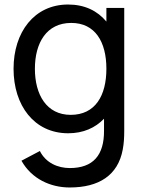

<svg xmlns="http://www.w3.org/2000/svg" viewBox="-20 -575 640 850"><path d="M451 -479.5C411.5 -527 355 -555 281.5 -555C131.5 -555 40 -432.5 40 -270.5C40 -108.5 131 15 282 15C348.5 15 402 -9 440.5 -49.5V2.5C441.5 112.5 392 169 289 169C236.5 169 183 146.5 156.5 93.5L75 136.5C120 217 203.5 255 288.5 255C417.5 255 502.5 201.5 523.5 86.5C528.5 60 530 33.5 530 3.5V-540H451ZM293 -66.5C186.5 -66.5 134.5 -155.5 134.5 -270.5C134.5 -384.5 185.5 -473.5 295.5 -473.5C401 -473.5 451 -390 451 -270.5C451 -152 402 -66.5 293 -66.5Z"/></svg>

Font: Hauora Medium
Style: Regular
Weight: 500
Designer: Wayne Shih
Foundry: WCYS
Version: Version 1.001;hotconv 1.0.109;makeotfexe 2.5.65596